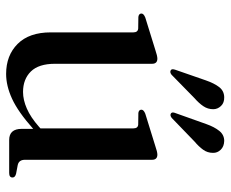

<svg xmlns="http://www.w3.org/2000/svg" viewBox="-80 -628 717 596"><g transform="rotate(90 278.0 -329.5)"><path d="M80 -129V-385.5Q80 -399.5 68 -400.5L32 -401Q21.5 -402.5 21.5 -410.5Q21.5 -417.5 34 -422.5L134 -453.5Q153 -460 161.5 -460Q177.5 -460 177.5 -443.5V-142Q177.5 -91.5 201.5 -67.2Q225.5 -43 265 -43Q289.5 -43 316.5 -54.8Q343.5 -66.5 373 -92.5L378 -97V-385.5Q378 -399.5 366.5 -400.5L330 -401Q320 -402.5 320 -410.5Q320 -417.5 332.5 -422.5L432.5 -453.5Q451 -460 459.5 -460Q475.5 -460 475.5 -443.5V-49Q475.5 -30 492 -26.5L518.5 -21.5Q530.5 -18.5 530.5 -10.5Q530.5 0 516.5 0H414Q379.5 0 379.5 -39V-74.5Q326.5 -27.5 286.2 -9Q246 9.5 209 9.5Q151.5 9.5 115.8 -26.2Q80 -62 80 -129ZM229 -610.5Q238 -636.5 249.8 -651.8Q261.5 -667 281 -667.5Q298.5 -668 308.5 -657.5Q318.5 -647 318.5 -633.5Q318.5 -616.5 309.2 -602.8Q300 -589 284.5 -575.5L211.5 -504Q203 -497.5 197 -502Q192.5 -505 196 -515.5ZM364.5 -611.5Q373.5 -637 385.8 -652.2Q398 -667.5 417 -667.5Q434.5 -667 444.5 -656.5Q454.5 -646 454 -632.5Q454 -615.5 444.2 -602Q434.5 -588.5 419 -575.5L345.5 -504.5Q337 -498 331 -502.5Q326.5 -506.5 330.5 -516Z"/></g></svg>

Font: Fraunces 72pt S000
Style: Regular
Weight: 400
Version: Version 1.000; ttfautohint (v1.8.3)